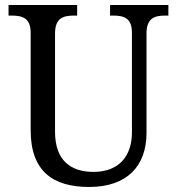

<svg xmlns="http://www.w3.org/2000/svg" viewBox="-20 -734 704 764"><path d="M335 10C484 10 563 -72 563 -205V-600C563 -663 596 -672 638 -672H650V-714H418V-672H430C472 -672 505 -663 505 -604V-207C505 -116 456 -50 352 -50C263 -50 199 -94 199 -210V-600C199 -663 232 -672 275 -672H287V-714H14V-672H26C68 -672 102 -663 102 -604V-216C102 -53 190 10 335 10Z"/></svg>

Font: Noto Serif Armenian SemiCondensed
Style: Regular
Weight: 400
Width: 4
Designer: Monotype Design Team
Foundry: Monotype Imaging Inc.
Version: Version 2.008